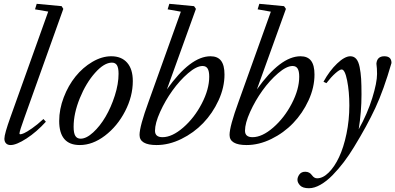

<svg xmlns="http://www.w3.org/2000/svg" viewBox="-20 -745 2061 1001"><path d="M35.2 11.2Q20 11.2 11.5 2.4Q2.9 -6.3 2.9 -22Q2.9 -46.4 34.7 -134.8L231.4 -684.6L162.6 -696.3L171.4 -725.1L301.3 -712.9L310.1 -698.7L107.4 -131.8Q81.5 -60.5 81.5 -48.8Q81.5 -44.9 85.9 -44.9Q92.3 -44.9 105.7 -50.8Q119.1 -56.6 147 -75.9Q174.8 -95.2 206.5 -124.5L219.2 -110.4Q170.9 -57.1 118.2 -22.9Q65.4 11.2 35.2 11.2Z M396 11.2Q288.6 11.2 288.6 -114.3Q288.6 -175.8 312.3 -237.5Q335.9 -299.3 373.8 -346.2Q411.6 -393.1 461.4 -422.4Q511.2 -451.7 560.1 -451.7Q613.3 -451.7 642.8 -418.2Q672.4 -384.8 672.4 -322.3Q672.4 -242.7 632.1 -164.8Q591.8 -86.9 527.3 -37.8Q462.9 11.2 396 11.2ZM400.4 -22Q430.2 -22 465.8 -54.7Q501.5 -87.4 530.3 -136.5Q559.1 -185.5 578.6 -246.6Q598.1 -307.6 598.1 -360.4Q598.1 -391.1 589.8 -404.8Q581.5 -418.5 563.5 -418.5Q522.9 -418.5 475.6 -365.2Q428.2 -312 396 -232.7Q363.8 -153.3 363.8 -84Q363.8 -50.8 372.8 -36.4Q381.8 -22 400.4 -22Z M796.4 11.2Q707.5 11.2 707.5 -41.5Q707.5 -85.9 754.9 -215.3L922.9 -684.1L854 -696.3L862.8 -725.1L991.7 -712.9L1001.5 -698.7L850.1 -278.8Q972.7 -451.7 1077.6 -451.7Q1114.7 -451.7 1132.6 -428.2Q1150.4 -404.8 1150.4 -356.4Q1150.4 -289.1 1119.4 -221.7Q1088.4 -154.3 1039.3 -103.3Q990.2 -52.2 925.5 -20.5Q860.8 11.2 796.4 11.2ZM827.1 -29.8Q877.4 -29.8 935.3 -80.1Q993.2 -130.4 1032 -205.1Q1070.8 -279.8 1070.8 -345.2Q1070.8 -374 1062.5 -387.5Q1054.2 -400.9 1036.1 -400.9Q1004.4 -400.9 960.4 -363Q916.5 -325.2 878.9 -272.7Q841.3 -220.2 814.7 -161.4Q788.1 -102.5 788.1 -63.5Q788.1 -29.8 827.1 -29.8Z M1265.6 11.2Q1176.8 11.2 1176.8 -41.5Q1176.8 -85.9 1224.1 -215.3L1392.1 -684.1L1323.2 -696.3L1332 -725.1L1460.9 -712.9L1470.7 -698.7L1319.3 -278.8Q1441.9 -451.7 1546.9 -451.7Q1584 -451.7 1601.8 -428.2Q1619.6 -404.8 1619.6 -356.4Q1619.6 -289.1 1588.6 -221.7Q1557.6 -154.3 1508.5 -103.3Q1459.5 -52.2 1394.8 -20.5Q1330.1 11.2 1265.6 11.2ZM1296.4 -29.8Q1346.7 -29.8 1404.5 -80.1Q1462.4 -130.4 1501.2 -205.1Q1540 -279.8 1540 -345.2Q1540 -374 1531.7 -387.5Q1523.4 -400.9 1505.4 -400.9Q1473.6 -400.9 1429.7 -363Q1385.7 -325.2 1348.1 -272.7Q1310.5 -220.2 1283.9 -161.4Q1257.3 -102.5 1257.3 -63.5Q1257.3 -29.8 1296.4 -29.8Z M1590.8 236.3Q1558.1 236.3 1544.4 221.7Q1530.8 207 1530.8 192.4Q1530.8 178.2 1541 164.3Q1551.3 150.4 1571.3 150.4Q1593.8 150.4 1606.4 168.5Q1617.7 184.6 1633.3 184.6Q1663.6 184.6 1693.8 154.5Q1724.1 124.5 1747.8 74.2Q1771.5 23.9 1786.4 -47.4Q1801.3 -118.7 1801.3 -195.3Q1801.3 -267.6 1789.8 -325.2Q1778.3 -382.8 1761.2 -382.8Q1751 -382.8 1728.8 -363.3Q1706.5 -343.8 1681.6 -311.5L1666.5 -318.8Q1697.8 -376 1737.5 -413.8Q1777.3 -451.7 1806.6 -451.7Q1825.2 -451.7 1837.2 -438Q1849.1 -424.3 1855 -395.3Q1860.8 -366.2 1862.8 -334Q1864.7 -301.8 1864.7 -252.9Q1864.7 -161.6 1850.1 -70.8Q1895.5 -152.3 1920.7 -233.4Q1945.8 -314.5 1945.8 -359.4Q1945.8 -388.7 1942.4 -413.1Q1945.8 -451.7 1983.9 -451.7Q2021 -451.7 2021 -416.5Q1980 -274.9 1936.8 -182.1Q1893.6 -89.4 1825.7 21.5Q1800.3 63.5 1772.5 100.1Q1744.6 136.7 1713.9 168.2Q1683.1 199.7 1651.1 218Q1619.1 236.3 1590.8 236.3Z"/></svg>

Font: Elstob 10pt
Style: Italic
Weight: 400
Italic angle: -20°
Designer: Peter S. Baker
Version: Version 1.015